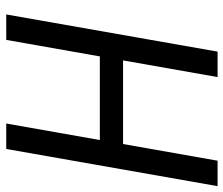

<svg xmlns="http://www.w3.org/2000/svg" viewBox="-72 -662 733 630"><g transform="rotate(90 295.0 -346.5)"><path d="M384.8 0 439 -307.1H164.6L110.4 0H26.9L148.9 -693.4H232.4L177.7 -383.3H452.1L506.8 -693.4H590.3L468.3 0Z"/></g></svg>

Font: CaskaydiaCove NFP SemiLight
Style: Italic
Weight: 350
Italic angle: -10°
Designer: Aaron Bell
Foundry: Saja Typeworks
Version: Version 2111.001; VTT 6.35;Nerd Fonts 3.1.1